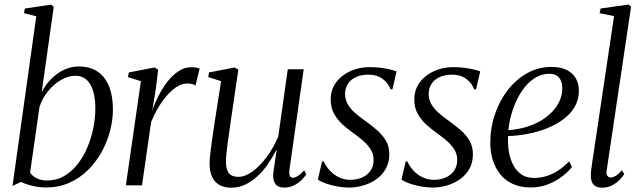

<svg xmlns="http://www.w3.org/2000/svg" viewBox="-20 -838 2889 868"><path d="M168.5 -421Q185.5 -455 211.5 -481.2Q237.5 -507.5 269.5 -522.5Q301.5 -537.5 335.5 -537.5Q388.5 -537.5 422.8 -513.2Q457 -489 473.8 -445.5Q490.5 -402 490.5 -343.5Q490.5 -295 477.2 -245Q464 -195 438.5 -149.2Q413 -103.5 376.2 -67.8Q339.5 -32 292.2 -11.2Q245 9.5 188 9.5Q157 9.5 126.8 2.2Q96.5 -5 75 -15.5L36.5 2.5L144 -764.5L88 -778.5L92.5 -799.5L210.5 -817L223 -807.5ZM116 -57.5Q127 -41 147 -31.5Q167 -22 193 -22Q235.5 -22 270.2 -42.2Q305 -62.5 331.2 -96.2Q357.5 -130 375.2 -172.2Q393 -214.5 402 -259.8Q411 -305 411 -346.5Q411 -417.5 388 -456.5Q365 -495.5 321 -495.5Q289 -495.5 256 -476.5Q223 -457.5 197 -425.5Q171 -393.5 158.5 -354.5Z M549 0 617 -471 558.5 -489.5 562.5 -510.5 678.5 -533 695 -523 685 -440.5 668.5 -338Q680 -372.5 697.8 -407Q715.5 -441.5 738.2 -470.2Q761 -499 787.8 -516.5Q814.5 -534 843.5 -534Q857.5 -534 867.5 -532.2Q877.5 -530.5 882.5 -527.5L863.5 -451Q859 -455.5 848.5 -458Q838 -460.5 826 -460.5Q801 -460.5 776.8 -444Q752.5 -427.5 730.5 -401.2Q708.5 -375 691.2 -344.5Q674 -314 663 -285.5L622 0Z M1025.5 10.5Q995 10.5 973 -1.2Q951 -13 939.2 -37.5Q927.5 -62 927.5 -100Q927.5 -113.5 930.2 -138.8Q933 -164 937 -193.2Q941 -222.5 944.8 -248Q948.5 -273.5 950.5 -285.5L979.5 -471L921.5 -489.5L925 -510.5L1041 -533L1057.5 -523L1021.5 -278.5Q1019.5 -261.5 1016 -238.5Q1012.5 -215.5 1009.2 -191Q1006 -166.5 1003.8 -145Q1001.5 -123.5 1001.5 -109.5Q1001.5 -83 1007.8 -67.2Q1014 -51.5 1026.8 -45Q1039.5 -38.5 1058 -38.5Q1087.5 -38.5 1120.5 -62Q1153.5 -85.5 1184.5 -126.8Q1215.5 -168 1238 -220.5L1281 -525H1353L1289 -74Q1286.5 -56 1289.5 -45.2Q1292.5 -34.5 1303.5 -34.5Q1313.5 -34.5 1326.5 -42.5Q1339.5 -50.5 1355 -68L1364.5 -50Q1358 -39 1343.8 -24.8Q1329.5 -10.5 1309.5 -0.2Q1289.5 10 1265 10Q1234.5 10 1223.8 -8.5Q1213 -27 1215 -49Q1215 -52 1216.8 -65Q1218.5 -78 1221.2 -95.8Q1224 -113.5 1226.5 -131Q1229 -148.5 1231 -160.5L1230 -161Q1211.5 -125.5 1189.8 -94.2Q1168 -63 1142.2 -39.8Q1116.5 -16.5 1087.5 -3Q1058.5 10.5 1025.5 10.5Z M1754 -434H1745.5Q1737 -460.5 1711 -480.5Q1685 -500.5 1645.5 -500.5Q1614.5 -500.5 1591 -490.2Q1567.5 -480 1554.2 -461Q1541 -442 1540 -416Q1539.5 -390.5 1550.8 -369.5Q1562 -348.5 1581.5 -330.8Q1601 -313 1624.5 -296.5Q1656 -274 1682 -251.8Q1708 -229.5 1724 -203Q1740 -176.5 1740 -141Q1740 -104 1724.5 -75.8Q1709 -47.5 1682.5 -28.5Q1656 -9.5 1623.5 0.2Q1591 10 1558 10Q1532.5 10 1504 4.8Q1475.5 -0.5 1452 -9Q1428.5 -17.5 1417 -26.5L1436 -108H1443.5Q1454 -85 1472 -66Q1490 -47 1513.5 -36Q1537 -25 1563.5 -25Q1591.5 -25 1615.5 -35Q1639.5 -45 1654.2 -65.2Q1669 -85.5 1669 -115.5Q1669 -143 1654.2 -165Q1639.5 -187 1617.5 -205.2Q1595.5 -223.5 1573 -239.5Q1552.5 -254 1529.8 -274.2Q1507 -294.5 1491 -322.5Q1475 -350.5 1475 -387.5Q1475 -432.5 1499.5 -465.5Q1524 -498.5 1564 -516.5Q1604 -534.5 1650.5 -534.5Q1676 -534.5 1699.2 -531.8Q1722.5 -529 1741.2 -524.5Q1760 -520 1773 -515.5Z M2132 -434H2123.5Q2115 -460.5 2089 -480.5Q2063 -500.5 2023.5 -500.5Q1992.5 -500.5 1969 -490.2Q1945.5 -480 1932.2 -461Q1919 -442 1918 -416Q1917.5 -390.5 1928.8 -369.5Q1940 -348.5 1959.5 -330.8Q1979 -313 2002.5 -296.5Q2034 -274 2060 -251.8Q2086 -229.5 2102 -203Q2118 -176.5 2118 -141Q2118 -104 2102.5 -75.8Q2087 -47.5 2060.5 -28.5Q2034 -9.5 2001.5 0.2Q1969 10 1936 10Q1910.5 10 1882 4.8Q1853.5 -0.5 1830 -9Q1806.5 -17.5 1795 -26.5L1814 -108H1821.5Q1832 -85 1850 -66Q1868 -47 1891.5 -36Q1915 -25 1941.5 -25Q1969.5 -25 1993.5 -35Q2017.5 -45 2032.2 -65.2Q2047 -85.5 2047 -115.5Q2047 -143 2032.2 -165Q2017.5 -187 1995.5 -205.2Q1973.5 -223.5 1951 -239.5Q1930.5 -254 1907.8 -274.2Q1885 -294.5 1869 -322.5Q1853 -350.5 1853 -387.5Q1853 -432.5 1877.5 -465.5Q1902 -498.5 1942 -516.5Q1982 -534.5 2028.5 -534.5Q2054 -534.5 2077.2 -531.8Q2100.5 -529 2119.2 -524.5Q2138 -520 2151 -515.5Z M2566 -83.5Q2550 -62.5 2522 -40.8Q2494 -19 2457.5 -4.8Q2421 9.5 2380 9.5Q2333.5 9.5 2298.8 -6.2Q2264 -22 2241.2 -50.5Q2218.5 -79 2207.2 -116.2Q2196 -153.5 2196.5 -196.5Q2197 -262.5 2218 -323.2Q2239 -384 2276.2 -431.8Q2313.5 -479.5 2363.8 -507.5Q2414 -535.5 2473.5 -535.5Q2514 -535.5 2541.5 -522Q2569 -508.5 2583 -484.2Q2597 -460 2597 -428Q2597 -387.5 2578.2 -355.2Q2559.5 -323 2526.8 -298.8Q2494 -274.5 2452.8 -258Q2411.5 -241.5 2366.2 -232.8Q2321 -224 2277 -223Q2275 -189.5 2280 -156Q2285 -122.5 2298.8 -94.8Q2312.5 -67 2336 -50.2Q2359.5 -33.5 2394 -33.5Q2422.5 -33.5 2449.8 -41.8Q2477 -50 2503 -66.8Q2529 -83.5 2553 -108.5ZM2463 -504.5Q2427 -504.5 2395.5 -483.8Q2364 -463 2339.5 -426.8Q2315 -390.5 2299.2 -344.8Q2283.5 -299 2278 -249.5Q2321 -252.5 2358.5 -263.8Q2396 -275 2426 -293Q2456 -311 2477.5 -334Q2499 -357 2510.5 -383.5Q2522 -410 2522 -438Q2522 -469.5 2507.5 -487Q2493 -504.5 2463 -504.5Z M2722.5 -66Q2720 -50.5 2726 -43Q2732 -35.5 2740.5 -35.5Q2750.5 -35.5 2763 -42.8Q2775.5 -50 2791.5 -68.5L2802 -51Q2794 -38 2779.8 -23.8Q2765.5 -9.5 2746 0.5Q2726.5 10.5 2702.5 10.5Q2686 10.5 2674.2 4.8Q2662.5 -1 2656.5 -14.2Q2650.5 -27.5 2651 -49Q2651 -53.5 2651.8 -61.2Q2652.5 -69 2653.8 -78.8Q2655 -88.5 2656.5 -98L2756 -765L2690.5 -778.5L2695.5 -799.5L2821.5 -817.5L2833 -808Z"/></svg>

Font: Merriweather 96pt Light
Style: Italic
Weight: 300
Italic angle: -7.8°
Version: Version 2.101